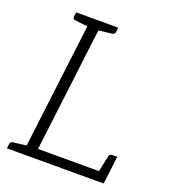

<svg xmlns="http://www.w3.org/2000/svg" viewBox="-131 -804 792 899"><g transform="rotate(20 265.0 -354.5)"><path d="M84 0 171 -709H226L145 -47H495L489 0ZM445 -31 466 -128Q467 -133 471 -136Q475 -139 480 -139H506L495 -47ZM7 0 10 -23Q11 -29 14.5 -32Q18 -35 23 -36L100 -45L101 0ZM188 -709 176 -664 101 -673Q96 -674 93.5 -677Q91 -680 91 -686L94 -709ZM304 -709 301 -686Q300 -680 296.5 -677Q293 -674 288 -673L210 -664V-709Z"/></g></svg>

Font: Aleo Light
Style: Italic
Weight: 300
Italic angle: -7°
Designer: Alessio Laiso
Foundry: Alessio Laiso
Version: Version 2.001;gftools[0.9.29]